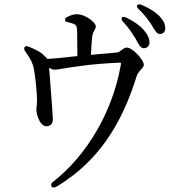

<svg xmlns="http://www.w3.org/2000/svg" viewBox="-20 -805 790 876"><path d="M599 -628C600 -625 604 -619 606 -615C616 -597 623 -585 636 -585C652 -585 662 -596 662 -611C662 -629 655 -646 636 -668C619 -688 592 -707 558 -724C546 -729 538 -729 536 -724C533 -719 535 -711 544 -703C568 -677 584 -652 599 -628ZM97 -568C112 -547 127 -525 134 -494C140 -464 149 -383 149 -351C149 -342 148 -334 148 -326C147 -319 146 -312 146 -306C146 -277 165 -227 193 -229C211 -230 222 -241 221 -263C221 -276 215 -354 210 -418C208 -450 205 -479 204 -496C212 -491 221 -487 230 -487C238 -487 252 -489 272 -493C318 -500 399 -514 524 -519C532 -520 534 -518 530 -503C493 -296 378 -98 224 23C214 30 211 37 215 45C219 52 227 53 239 46C429 -69 535 -237 604 -459C608 -470 613 -476 619 -483C627 -492 636 -500 636 -510C636 -531 586 -588 558 -588C549 -588 542 -582 535 -577C529 -572 522 -567 517 -566C493 -563 456 -560 418 -557C411 -556 403 -555 395 -555C396 -581 398 -612 400 -631C401 -648 405 -655 409 -663C413 -670 417 -677 417 -685C417 -703 369 -740 332 -740C317 -740 304 -736 292 -730C281 -726 276 -721 277 -715C277 -710 278 -706 280 -706C282 -706 286 -705 290 -704C301 -701 311 -699 320 -694C330 -689 331 -681 332 -660C332 -636 333 -583 333 -549L304 -546C267 -542 228 -538 196 -536C192 -542 184 -549 171 -561C155 -573 135 -582 114 -591C102 -596 94 -595 92 -590C89 -583 90 -577 97 -568ZM615 -761C641 -736 655 -716 670 -694C673 -690 677 -682 680 -677C690 -662 696 -650 710 -650C725 -650 734 -661 734 -676C734 -695 727 -711 705 -734C688 -750 663 -767 628 -782C616 -787 608 -786 606 -781C603 -775 606 -769 615 -761Z"/></svg>

Font: 寒蝉锦书宋 CompactLight
Style: Bold
Weight: 400
Width: 4
Designer: 寒蝉锦书宋{Warren} 思源宋体{Ryoko NISHIZUKA 西塚涼子 (kana & ideographs); Frank Grießhammer (Latin, Greek & Cyrillic); Wenlong ZHANG 
Foundry: Adobe & ChillType
Version: Version 2.000;Glyphs 3.1.1 (3135)